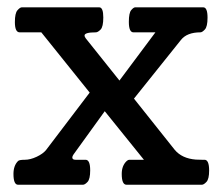

<svg xmlns="http://www.w3.org/2000/svg" viewBox="-20 -509 613 529"><path d="M543.5 -68.8Q556.2 -68.8 556.2 -39.1Q556.2 -15.6 548.8 -7.8Q541.5 0 536.1 0H328.6Q315.4 0 315.4 -29.8Q315.4 -52.7 329.1 -65.4Q333 -68.8 335.9 -68.8H376.5L268.6 -202.6L182.6 -83.5Q179.2 -78.6 179.2 -75.2Q179.2 -68.8 188 -68.8H215.8Q228.5 -68.8 228.5 -39.6Q228.5 -15.6 221.2 -7.8Q213.9 0 208.5 0H29.8Q17.1 0 17.1 -29.8Q17.1 -52.7 29.8 -65.4Q33.2 -68.8 48.3 -68.8Q63.5 -68.8 81.1 -77.1Q98.6 -85.4 106.9 -95.7L227.1 -253.9L93.8 -419.9H34.2Q21 -419.9 21 -448.2Q21 -472.7 28.1 -480.7Q35.2 -488.8 40 -488.8H253.4Q264.6 -488.8 264.6 -460.9Q264.6 -435.1 257.1 -427.5Q249.5 -419.9 244.1 -419.9Q212.9 -419.9 212.9 -411.1Q212.9 -407.7 216.3 -403.3L309.1 -287.1L408.2 -419.9H347.7Q335 -419.9 335 -448.7Q335 -473.6 341.6 -481.2Q348.1 -488.8 352.5 -488.8H540Q551.8 -488.8 551.8 -460.4Q551.8 -435.5 544.4 -427.7Q537.1 -419.9 532.2 -419.9Q495.1 -419.9 478.5 -398.9L349.1 -237.3L461.4 -96.2Q481.4 -72.3 519.5 -69.3Q527.3 -68.8 535.6 -68.8Z"/></svg>

Font: Copse
Style: Regular
Weight: 400
Version: Version 1.000